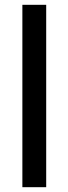

<svg xmlns="http://www.w3.org/2000/svg" viewBox="-20 -778 284 798"><path d="M172 0V-758H73V0Z"/></svg>

Font: UULA Sans Medium
Style: Regular
Weight: 500
Designer: Mohamed Gaber, Laura Garcia Mut
Foundry: Kief Type Foundry
Version: Version 3.006;hotconv 1.0.109;makeotfexe 2.5.65596